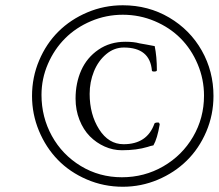

<svg xmlns="http://www.w3.org/2000/svg" viewBox="-20 -731 834 732"><path d="M448.2 -19Q375.5 -19 310.8 -46.9Q246.1 -74.7 200.4 -121.8Q154.8 -168.9 128.4 -232.4Q102.1 -295.9 102.1 -365.2Q102.1 -436.5 129.2 -500.5Q156.2 -564.5 202.6 -610.6Q249 -656.7 313 -683.8Q377 -710.9 448.2 -710.9Q545.4 -710.9 625 -664.1Q704.6 -617.2 749.3 -538.1Q793.9 -459 793.9 -365.2Q793.9 -293.5 766.4 -229Q738.8 -164.6 692.1 -118.7Q645.5 -72.8 581.8 -45.9Q518.1 -19 448.2 -19ZM444.8 -55.2Q530.3 -55.2 602.3 -96.7Q674.3 -138.2 716.1 -209.7Q757.8 -281.2 757.8 -366.2Q757.8 -429.2 733.6 -486.3Q709.5 -543.5 668.5 -584.7Q627.4 -626 569.8 -650.4Q512.2 -674.8 448.2 -674.8Q384.8 -674.8 327.1 -650.4Q269.5 -626 228.3 -584.7Q187 -543.5 162.6 -487.1Q138.2 -430.7 138.2 -369.1Q138.2 -284.7 177.7 -212.9Q217.3 -141.1 288.1 -98.1Q358.9 -55.2 444.8 -55.2ZM444.8 -158.2Q410.6 -158.2 378.9 -172.4Q347.2 -186.5 322.5 -211.4Q297.9 -236.3 283 -273.9Q268.1 -311.5 268.1 -355Q268.1 -414.6 289.8 -463.1Q311.5 -511.7 355.5 -541.7Q399.4 -571.8 458 -571.8Q490.7 -571.8 511.2 -565.9Q517.1 -564.9 536.4 -561.5Q555.7 -558.1 569.8 -555.2Q578.1 -514.6 578.1 -462.9Q577.6 -458.5 568.6 -458.3Q559.6 -458 559.1 -461.9Q551.8 -549.8 452.1 -549.8Q415 -549.8 384.8 -524.4Q354.5 -499 338.1 -458.7Q321.8 -418.5 321.8 -373Q321.8 -294.9 357.9 -238Q394 -181.2 451.2 -181.2Q541 -181.2 568.8 -259.8Q570.3 -263.2 577.9 -263.9Q585.4 -264.6 586.9 -262.2Q588.9 -258.3 588.9 -256.8Q579.6 -202.1 564.9 -176.8Q553.7 -174.8 543 -170.9Q501 -158.2 444.8 -158.2Z"/></svg>

Font: Junicode SmCond
Style: Italic
Weight: 400
Width: 4
Italic angle: -11°
Designer: Peter S. Baker
Version: Version 2.206